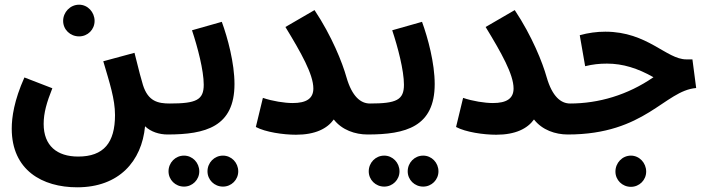

<svg xmlns="http://www.w3.org/2000/svg" viewBox="-20 -568 3004 818"><path d="M317 -413C354 -413 383 -442 383 -479C383 -516 354 -548 317 -548C279 -548 249 -516 249 -479C249 -442 279 -413 317 -413ZM30 -20C30 157 160 230 309 230C487 230 584 119 598 -30C623 -6 659 5 694 5C741 5 767 -24 767 -63C767 -98 747 -127 704 -127C653 -127 611 -136 589 -206C583 -226 572 -265 553 -343L420 -307C447 -215 470 -146 470 -78C470 40 422 99 313 99C223 99 166 53 166 -40C166 -87 179 -132 203 -192L84 -238C40 -140 30 -68 30 -20Z M693 5C856 5 979 -28 979 -210C979 -299 950 -407 925 -475L798 -439C822 -367 848 -268 848 -207C848 -142 816 -127 703 -127ZM930 227C966 227 995 198 995 162C995 125 966 95 930 95C893 95 864 125 864 162C864 198 893 227 930 227ZM764 227C800 227 829 198 829 162C829 125 800 95 764 95C727 95 698 125 698 162C698 198 727 227 764 227Z M1227 -129C1192 -129 1141 -137 1100 -151L1070 -27C1111 -5 1187 6 1241 6C1323 6 1374 -20 1402 -59C1437 -14 1493 5 1546 5C1594 5 1620 -22 1620 -63C1620 -98 1600 -127 1556 -127C1517 -127 1480 -156 1456 -239C1439 -300 1394 -414 1320 -525L1196 -453C1263 -343 1315 -251 1315 -191C1315 -148 1285 -129 1227 -129Z M1546 5C1709 5 1832 -28 1832 -210C1832 -299 1803 -407 1778 -475L1651 -439C1675 -367 1701 -268 1701 -207C1701 -142 1669 -127 1556 -127ZM1783 227C1819 227 1848 198 1848 162C1848 125 1819 95 1783 95C1746 95 1717 125 1717 162C1717 198 1746 227 1783 227ZM1617 227C1653 227 1682 198 1682 162C1682 125 1653 95 1617 95C1580 95 1551 125 1551 162C1551 198 1580 227 1617 227Z M2080 -129C2045 -129 1994 -137 1953 -151L1923 -27C1964 -5 2040 6 2094 6C2176 6 2227 -20 2255 -59C2290 -14 2346 5 2399 5C2447 5 2473 -22 2473 -63C2473 -98 2453 -127 2409 -127C2370 -127 2333 -156 2309 -239C2292 -300 2247 -414 2173 -525L2049 -453C2116 -343 2168 -251 2168 -191C2168 -148 2138 -129 2080 -129Z M2399 5C2730 5 2811 -182 2946 -193L2930 -315H2904C2819 -315 2739 -433 2559 -433C2522 -433 2486 -428 2450 -418L2473 -286C2506 -294 2533 -297 2566 -297C2634 -297 2697 -277 2764 -239C2654 -163 2530 -127 2408 -127ZM2668 228C2704 228 2733 199 2733 163C2733 126 2704 95 2668 95C2631 95 2602 126 2602 163C2602 199 2631 228 2668 228Z"/></svg>

Font: Noto Sans Arabic UI Cn
Style: Bold
Weight: 700
Width: 3
Designer: Monotype Design Team, Nadine Chahine and Nizar Qandah
Foundry: Monotype Imaging Inc.
Version: Version 2.010